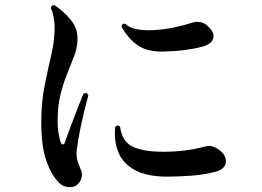

<svg xmlns="http://www.w3.org/2000/svg" viewBox="-20 -760 1040 763"><path d="M281 -22Q267 -14 247.5 -17Q228 -20 214 -34Q183 -66 163.5 -123Q144 -180 144 -274Q144 -355 157.5 -421Q171 -487 184 -543Q197 -599 197 -650Q197 -670 193 -692Q189 -714 182 -727Q182 -733 186.5 -737Q191 -741 197 -739Q231 -717 260.5 -682Q290 -647 288 -601Q287 -569 274.5 -536.5Q262 -504 247 -467Q232 -430 220.5 -384.5Q209 -339 209 -280Q209 -252 212.5 -231Q216 -210 221 -195Q225 -185 230.5 -186Q236 -187 238 -195Q247 -220 261 -258Q275 -296 289.5 -332.5Q304 -369 312 -388Q326 -395 331 -381Q327 -367 318 -331Q309 -295 299.5 -250Q290 -205 285 -162Q283 -139 287 -124Q291 -109 301 -86Q309 -69 303.5 -51Q298 -33 281 -22ZM639 -58Q562 -59 515.5 -84.5Q469 -110 450.5 -154.5Q432 -199 438 -256Q442 -261 447.5 -261Q453 -261 457 -257Q465 -198 506.5 -177.5Q548 -157 630 -157Q717 -157 792 -177Q809 -182 821.5 -179Q834 -176 847 -167Q868 -154 875 -135Q882 -116 872.5 -100Q863 -84 835 -77Q792 -66 742 -62Q692 -58 639 -58ZM628 -555Q564 -554 526 -581Q488 -608 463 -654Q465 -669 479 -665Q496 -648 529 -643Q562 -638 601.5 -641Q641 -644 679 -652.5Q717 -661 744 -670Q759 -675 777 -672Q795 -669 811 -651Q834 -627 827 -606Q820 -585 785 -575Q757 -567 716 -561.5Q675 -556 628 -555Z"/></svg>

Font: Zen Old Mincho
Style: Bold
Weight: 700
Designer: Yoshimichi Ohira
Foundry: Positype
Version: Version 1.500